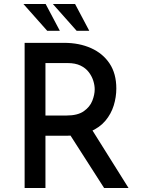

<svg xmlns="http://www.w3.org/2000/svg" viewBox="-20 -939 704 959"><path d="M300 -725Q376 -725 435 -698.5Q494 -672 527.5 -621.5Q561 -571 561 -497Q561 -454 548 -412Q535 -370 506.5 -336Q478 -302 430.5 -281.5Q383 -261 314 -261H207V0H103V-725ZM312 -362Q368 -362 398.5 -383.5Q429 -405 441 -435.5Q453 -466 453 -493Q453 -513 446 -535.5Q439 -558 423.5 -578.5Q408 -599 382 -611.5Q356 -624 318 -624H207V-362ZM434 -300 622 0H500L309 -298ZM97 -919H208L279 -785H216ZM244 -919H355L426 -785H363Z"/></svg>

Font: Reem Kufi
Style: Regular
Weight: 400
Designer: Khaled Hosny
Version: Version 1.6